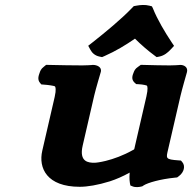

<svg xmlns="http://www.w3.org/2000/svg" viewBox="-20 -744 780 775"><path d="M423.6 -12.1C450.4 -20.9 475.5 -31.8 503.4 -47.3C501.3 -22.2 503.8 -7.7 504.4 -4.6L506.3 4.7L515.4 8.4C527.1 13.2 541.9 10.9 549 9.3L554.7 7.9L559.9 4.3C576.9 -6.4 625.9 -20.8 686.1 -26.9L695 -27.8L702.5 -33.4C723.2 -49 729.1 -74.5 715.5 -90L710.4 -95.9L701.3 -96.6C646.8 -100.5 650.1 -104.3 658.4 -140.1L708.5 -356.9C714.4 -382.5 733.7 -449.8 734.7 -453L734.7 -453.3L734.9 -453.9C739.2 -472.9 722.5 -482 708.3 -482H705.9L703.6 -481.6C701.2 -481.2 677.7 -480 664.9 -480C633.4 -480 595.8 -481 559 -482L548.3 -482.3L537.8 -474.7C524.7 -466.2 522.1 -458 519.6 -451.9C515.4 -441.3 508 -424.6 523 -410.6L529.4 -404.6L538.9 -404.1C558.7 -403.1 571.9 -399.2 573.1 -398.2C574.8 -396.4 578.4 -386.7 570.9 -354.5L524.7 -154.3C521 -138.1 523.7 -142.5 515.1 -137.6C477.9 -116.6 438.5 -102.4 406.8 -94.6C385 -89.2 367.6 -87 361.2 -87C337.9 -87 298.3 -89.5 313.7 -156.2L360.6 -359.5C366.5 -385 386.8 -453.3 386.8 -453.3L387 -453.9L387.2 -454.5C391.4 -473.1 371.8 -482 355.4 -482H352.5L349.7 -481.5C347.8 -481.3 327.3 -480 312.1 -480C275.7 -480 219.4 -481 177 -482L166.3 -482.3L157 -474.7C144.7 -465.5 142.2 -456.5 139.9 -449.9C136.2 -439.4 129.7 -423 141.8 -409.1L147 -403.2L156 -402.5C176.6 -401.2 197.7 -397.6 201.8 -395.5C203.9 -393.3 207.7 -383.2 200.7 -352.6L150.7 -135.9C134.3 -65.2 169.3 10 301.9 10C332.2 10 374.6 3.2 423.6 -12.1ZM593.3 -718.4 583 -721.1C565.6 -725.5 547.8 -724.2 532.3 -721.4L519.9 -719.2L511.3 -710.3C469.6 -666.8 404.7 -613.2 354.5 -573.7L336.1 -559.3L344.9 -543.1C351.3 -531.1 362.7 -519.4 381.7 -515.6L392 -513.5L402.8 -518.2C447.1 -537.7 486.8 -561.8 524.8 -588C549.8 -563 577.5 -539.2 605 -518.9L612.2 -513.5L622.5 -515.5C643 -519.4 657.8 -532.6 667.2 -542.5L682.6 -558.8L672.6 -573.7C646.3 -613.1 615 -665.5 597.3 -710.1Z"/></svg>

Font: Linux Libertine Mono O 
Style: Mono Bold Oblique
Weight: 400
Italic angle: -13°
Designer: Philipp H. Poll
Foundry: Philipp H. Poll
Version: Version 5.1.7